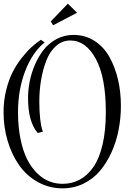

<svg xmlns="http://www.w3.org/2000/svg" viewBox="-25 -1012 745 1057"><path d="M129.4 -472.2Q129.4 -516.6 138.4 -563.2Q147.5 -609.9 167.5 -656.2Q187.5 -702.6 216.1 -738.8Q244.6 -774.9 287.1 -797.4Q329.6 -819.8 379.4 -819.8Q443.8 -819.8 494.6 -787.4Q545.4 -754.9 576.7 -699.7Q607.9 -644.5 624.3 -575.4Q640.6 -506.3 640.6 -429.2Q640.6 -361.8 627.9 -296.9Q615.2 -231.9 588.9 -173.6Q562.5 -115.2 525.1 -71Q487.8 -26.9 434.6 -1Q381.3 24.9 319.3 24.9Q246.6 24.9 184.8 -9Q123 -43 81.8 -100.6Q40.5 -158.2 17.6 -234.4Q-5.4 -310.5 -5.4 -395Q-5.4 -458 9 -515.9Q23.4 -573.7 44.9 -615.7Q66.4 -657.7 95.5 -694.3Q124.5 -731 149.4 -753.4Q174.3 -775.9 200.2 -793L221.2 -778.8Q153.3 -724.1 113.8 -621.1Q74.2 -518.1 74.2 -395Q74.2 -313.5 87.9 -246.8Q101.6 -180.2 124.5 -135Q147.5 -89.8 179 -58.8Q210.4 -27.8 245.6 -13.9Q280.8 0 319.3 0Q371.1 0 413.8 -22.9Q456.5 -45.9 489 -92.3Q521.5 -138.7 539.6 -215.8Q557.6 -293 557.6 -395Q557.6 -586.9 502.4 -688Q447.3 -789.1 362.3 -789.1Q317.4 -789.1 283.2 -758.5Q249 -728 229.7 -677.7Q210.4 -627.4 200.9 -570.3Q191.4 -513.2 191.4 -452.1Q191.4 -397.9 196.3 -356.7Q201.2 -315.4 206.1 -301.3L211.4 -287.1L182.6 -279.8Q129.4 -341.8 129.4 -472.2ZM267.6 -873 254.4 -894 348.6 -991.7 399.4 -941.9Z"/></svg>

Font: Rochester
Style: Regular
Weight: 400
Designer: Gillian Fisher
Foundry: Font Diner, Inc DBA Sideshow
Version: Version 1.005